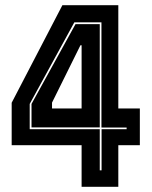

<svg xmlns="http://www.w3.org/2000/svg" viewBox="-20 -720 584 740"><path d="M294.5 0V-160.5H25V-324L220.5 -700H436V-302H519V-160.5H436V0ZM364.5 -63.5H371.5V-222H468V-228.5H371V-634H266.5L94.5 -319.5V-222H364.5ZM101.5 -229V-319.5L271 -627H364.5V-229ZM180.5 -302H294.5V-545.5H290L180.5 -324.5Z"/></svg>

Font: Tourney ExtraBold
Style: Regular
Weight: 800
Designer: Tyler Finck
Foundry: Etcetera Type Co
Version: Version 1.015